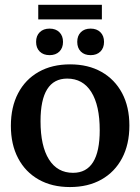

<svg xmlns="http://www.w3.org/2000/svg" viewBox="-20 -755 573 784"><path d="M182.6 -529.8Q157.2 -529.8 142.3 -544.4Q127.4 -559.1 127.4 -584Q127.4 -608.9 142.3 -623.5Q157.2 -638.2 182.6 -638.2Q207.5 -638.2 222.4 -623.5Q237.3 -608.9 237.3 -584Q237.3 -559.1 222.4 -544.4Q207.5 -529.8 182.6 -529.8ZM350.1 -529.8Q324.7 -529.8 310.1 -544.4Q295.4 -559.1 295.4 -584Q295.4 -608.9 310.1 -623.5Q324.7 -638.2 350.1 -638.2Q375 -638.2 389.9 -623.5Q404.8 -608.9 404.8 -584Q404.8 -559.1 389.9 -544.4Q375 -529.8 350.1 -529.8ZM136.2 -735.4H396V-675.8H136.2ZM265.6 8.8Q191.9 8.8 137.7 -22Q83.5 -52.7 54 -108.9Q24.4 -165 24.4 -241.2Q24.4 -317.9 54 -374.3Q83.5 -430.7 137.9 -461.4Q192.4 -492.2 266.1 -492.2Q340.3 -492.2 394.5 -461.4Q448.7 -430.7 478.5 -374.8Q508.3 -318.8 508.3 -242.2Q508.3 -165.5 478.5 -109.1Q448.7 -52.7 394.3 -22Q339.8 8.8 265.6 8.8ZM278.3 -49.3Q387.2 -49.3 387.2 -223.1Q387.2 -324.7 352.8 -379.4Q318.4 -434.1 254.4 -434.1Q145.5 -434.1 145.5 -260.3Q145.5 -158.7 179.9 -104Q214.4 -49.3 278.3 -49.3Z"/></svg>

Font: Markazi Text SemiBold
Style: Regular
Weight: 600
Designer: Borna Izadpanah (Arabic designer), Fiona Ross (Arabic design director) and Florian Runge (Latin designer)
Foundry: Borna Izadpanah and Florian Runge
Version: Version 1.001; ttfautohint (v1.8.3)